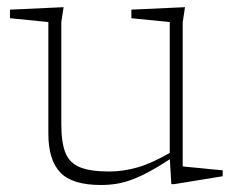

<svg xmlns="http://www.w3.org/2000/svg" viewBox="-20 -518 666 548"><path d="M155 -163.5Q155 -111 166.8 -81.8Q178.5 -52.5 208.5 -40.5Q238.5 -28.5 291.5 -28.5Q332 -28.5 373.5 -40.5Q415 -52.5 470.5 -85L473 -69Q437 -45 409 -29.8Q381 -14.5 357.8 -5.8Q334.5 3 313 6.5Q291.5 10 268 10Q186 10 152 -25.8Q118 -61.5 118 -137V-455L8.5 -466V-490.5L161.5 -497.5L155 -455ZM469 7.5 464.5 -69V-455L355 -466V-490.5L508 -497.5L501.5 -455V-43Q506 -42.5 521 -41Q536 -39.5 555 -37.8Q574 -36 590.8 -34.2Q607.5 -32.5 615.5 -32V-15L478 7.5Z"/></svg>

Font: Newsreader 9pt ExtraLight
Style: Regular
Weight: 250
Designer: Hugues Gentile
Foundry: Production Type
Version: Version 1.003